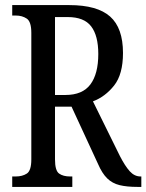

<svg xmlns="http://www.w3.org/2000/svg" viewBox="-20 -734 575 754"><path d="M28 0V-41H42Q68 -41 85.5 -52.5Q103 -64 103 -108V-605Q103 -649 85 -661Q67 -673 42 -673H28V-714H252Q362 -714 412.5 -669Q463 -624 463 -526Q463 -442 428 -398Q393 -354 345 -336L451 -121Q471 -82 489.5 -61.5Q508 -41 532 -41H535V0H520Q478 0 449.5 -7Q421 -14 401 -33.5Q381 -53 365 -90L261 -315H196V-108Q196 -64 212 -52.5Q228 -41 255 -41H264V0ZM237 -361Q304 -361 335 -402.5Q366 -444 366 -522Q366 -594 338 -630.5Q310 -667 246 -667H196V-361Z"/></svg>

Font: Noto Serif Thai ExtraCondensed
Style: Regular
Weight: 400
Width: 2
Designer: Monotype Design Team
Foundry: Monotype Imaging Inc.
Version: Version 2.002; ttfautohint (v1.8.4.7-5d5b)